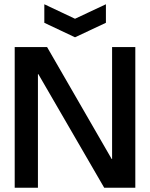

<svg xmlns="http://www.w3.org/2000/svg" viewBox="-20 -881 704 901"><path d="M49 0V-660H201L504 -135H506V-660H615V0H469L160 -533H158V0ZM188 -861 332 -793 477 -861V-774L332 -706L188 -774Z"/></svg>

Font: Bricolage Grotesque 48pt Medium
Style: Regular
Weight: 500
Designer: Mathieu Triay
Foundry: Atelier Triay
Version: Version 1.000; ttfautohint (v1.8.4.7-5d5b);gftools[0.9.32]